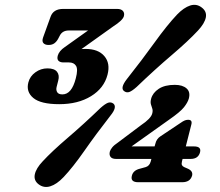

<svg xmlns="http://www.w3.org/2000/svg" viewBox="-20 -736 890 775"><path d="M607 -155.5Q611.5 -175.5 628 -186L707.5 -239Q719.5 -247.5 726.2 -250Q733 -252.5 739.5 -252.5Q758 -252.5 752 -232L730 -145H763Q793.5 -145 787.5 -121.5Q780.5 -94.5 749.5 -94.5H717L714.5 -84.5Q712 -74.5 714.5 -69.5Q717 -64.5 723.5 -61.5L738.5 -55Q759.5 -45.5 755.5 -27.5Q748 -0.5 715.5 -0.5H538Q505 -0.5 512.5 -27.5Q518 -48.5 544.5 -55L568 -61.5Q583.5 -66 588.5 -84.5L591 -94.5H448.5Q432.5 -94.5 426.2 -102.8Q420 -111 423.5 -124.5Q425.5 -131.5 432.8 -140.8Q440 -150 456.5 -161L549 -230.5Q589.5 -257.5 594.5 -278Q597.5 -289 594.8 -297.2Q592 -305.5 589.2 -314.8Q586.5 -324 590 -337.5Q596.5 -361.5 620.8 -377.5Q645 -393.5 685.5 -393.5Q717 -393.5 733.2 -379Q749.5 -364.5 742 -337.5Q737.5 -322 722.5 -303Q707.5 -284 662 -252.5L511 -145H604ZM531.5 -385Q513.5 -369 502.2 -364.8Q491 -360.5 480.5 -368.5Q464.5 -381 491.5 -416Q554 -495 604 -564.5Q654 -634 694.5 -677Q722 -705.5 747.8 -713.8Q773.5 -722 794.5 -705.5Q815.5 -689.5 810.8 -665.5Q806 -641.5 779 -612.5Q739.5 -570 672.5 -513Q605.5 -456 531.5 -385ZM386 -300.5Q404 -316.5 415.5 -321Q427 -325.5 437.5 -318Q454 -304 426 -269.5Q367.5 -194.5 320.8 -127.5Q274 -60.5 236.5 -21Q209 8 183 16Q157 24 136 8Q115.5 -7.5 120.5 -32Q125.5 -56.5 152.5 -85Q189.5 -125 253.5 -179.8Q317.5 -234.5 386 -300.5ZM414 -434.5Q400 -380 347.5 -347.8Q295 -315.5 219 -315.5Q144.5 -315.5 114.5 -340.5Q84.5 -365.5 94.5 -403.5Q101 -428.5 123 -444.2Q145 -460 171.5 -460Q199.5 -460 210.2 -446.2Q221 -432.5 215 -410.5L208.5 -385Q205.5 -373 210.8 -364Q216 -355 232 -355Q269.5 -355 286 -420Q295.5 -456 287 -470Q278.5 -484 258.5 -484H236Q223 -484 216.2 -490.5Q209.5 -497 213 -511Q218.5 -530.5 241.5 -546L335.5 -613H258Q231.5 -613 221 -591.5L215 -580Q209 -568.5 199.8 -561.5Q190.5 -554.5 176 -554.5Q162 -554.5 155.2 -562Q148.5 -569.5 154 -585L184 -668Q195 -700 235 -700H452.5Q469 -700 476.2 -691.8Q483.5 -683.5 480 -670.5Q475.5 -654 436.5 -629L309 -538Q317 -538.5 325.5 -538.5Q376.5 -538.5 401.2 -509.5Q426 -480.5 414 -434.5Z"/></svg>

Font: Fraunces 72pt SuperSoft
Style: Bold Italic
Weight: 700
Italic angle: -16°
Version: Version 1.000;[0bf87f6ff]